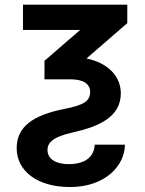

<svg xmlns="http://www.w3.org/2000/svg" viewBox="-20 -565 604 802"><path d="M76 -545.5V-440H315L165.8 -311.1V-233.7H273.4C329.5 -233.7 356.5 -213.8 356.5 -181.1C356.5 -140.6 326 -125.7 251.1 -110.4C115.4 -84.2 49.7 -34.1 49.7 53.6C49.7 150.2 137.1 216.3 272.4 216.3C420.8 216.3 501.4 125.7 501.8 39.4H375.7C372.2 101.9 319.6 120.7 267 120.7C214.5 120.7 178.6 100.1 178.3 61.4C178.3 32 200.6 6.4 283.7 -11.7C398.1 -37.3 484.4 -78.5 484.7 -175.4C484.4 -246.1 431.5 -302.2 341.3 -320.7L511.7 -468.4V-545.5Z"/></svg>

Font: Margiela Sans Semi Bold
Style: Regular
Weight: 600
Designer: Stefan Endress, Andreas Faust
Version: Version 1.100;FEAKit 1.0